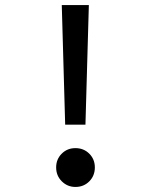

<svg xmlns="http://www.w3.org/2000/svg" viewBox="-20 -740 602 768"><path d="M240.7 -241.2 227.1 -719.7H335.4L321.8 -241.2ZM281.7 7.8Q250 7.8 227.3 -14.6Q204.6 -37.1 204.6 -70.3Q204.6 -103 226.8 -125.2Q249 -147.5 281.7 -147.5Q314.9 -147.5 337.2 -125.2Q359.4 -103 359.4 -70.3Q359.4 -37.1 337.2 -14.6Q314.9 7.8 281.7 7.8Z"/></svg>

Font: Reddit Mono Medium
Style: Regular
Weight: 500
Monospace: yes
Designer: Stephen Hutchings
Foundry: Reddit
Version: Version 1.014